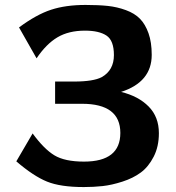

<svg xmlns="http://www.w3.org/2000/svg" viewBox="-20 -736 712 777"><path d="M46 -83 112 -196Q158 -133 200 -107.5Q242 -82 320 -82Q467 -82 467 -198Q467 -316 312 -316H203V-406H280Q358 -406 392 -424Q441 -452 441 -513Q441 -572 411 -592Q381 -612 324 -612Q258 -612 212.5 -585Q167 -558 128 -500L57 -625Q127 -677 186.5 -696.5Q246 -716 326 -716Q379 -716 416.5 -712Q454 -708 489.5 -695Q525 -682 546.5 -660Q568 -638 581 -601.5Q594 -565 594 -514Q594 -404 470 -364Q540 -347 581.5 -305Q623 -263 623 -197Q623 -143 602 -102Q581 -61 550 -38Q519 -15 475.5 -1Q432 13 395.5 17Q359 21 319 21Q225 21 170.5 -1Q116 -23 46 -83Z"/></svg>

Font: Coval
Style: Black
Weight: 1000
Foundry: Context Ltd
Version: Version 001.000